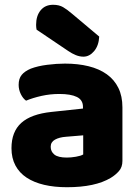

<svg xmlns="http://www.w3.org/2000/svg" viewBox="-20 -767 584 803"><path d="M260 -108Q277 -108 297.5 -111.5Q318 -115 328 -121V-201L256 -195Q228 -193 210 -183Q192 -173 192 -153Q192 -133 207.5 -120.5Q223 -108 260 -108ZM252 -501Q306 -501 350.5 -490Q395 -479 426.5 -456.5Q458 -434 475 -399.5Q492 -365 492 -318V-94Q492 -68 477.5 -51.5Q463 -35 443 -23Q378 16 260 16Q207 16 164.5 6Q122 -4 91.5 -24Q61 -44 44.5 -75Q28 -106 28 -147Q28 -216 69 -253Q110 -290 196 -299L327 -313V-320Q327 -349 301.5 -361.5Q276 -374 228 -374Q190 -374 154 -366Q118 -358 89 -346Q76 -355 67 -373.5Q58 -392 58 -412Q58 -438 70.5 -453.5Q83 -469 109 -480Q138 -491 177.5 -496Q217 -501 252 -501ZM133 -643Q131 -653 131 -663Q131 -701 150 -724Q169 -747 202 -747Q227 -747 244 -737Q261 -727 282 -709L395 -614Q393 -576 373.5 -553Q354 -530 329 -530Q313 -530 297 -536.5Q281 -543 265 -554Z"/></svg>

Font: Baloo
Style: Regular
Weight: 400
Designer: Sarang Kulkarni and Ek Type
Foundry: Ek Type
Version: Version 1.443;PS 1.000;hotconv 16.6.51;makeotf.lib2.5.65220;